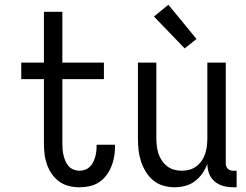

<svg xmlns="http://www.w3.org/2000/svg" viewBox="-20 -785 1040 813"><path d="M316 8Q294 8 271.5 2.5Q249 -3 230.5 -16.5Q212 -30 199 -49Q186 -68 178.5 -89.5Q171 -111 168.5 -133.5Q166 -156 166 -179V-450H70V-520H166V-735H244V-520H420V-450H244V-179Q244 -166 245 -153Q246 -140 249 -127.5Q252 -115 257 -103Q262 -91 270.5 -81.5Q279 -72 291.5 -67Q304 -62 316 -62Q328 -62 339.5 -66Q351 -70 359.5 -78Q368 -86 373.5 -96.5Q379 -107 382.5 -118.5Q386 -130 387.5 -142Q389 -154 389 -166V-172H467V-162Q467 -140 463 -119Q459 -98 451 -78.5Q443 -59 429.5 -41.5Q416 -24 398 -12.5Q380 -1 359 3.5Q338 8 316 8Z M720 8Q695 8 671 1Q647 -6 628.5 -21.5Q610 -37 597 -58.5Q584 -80 576.5 -103.5Q569 -127 566.5 -151.5Q564 -176 564 -200V-520H642V-200Q642 -183 644 -166.5Q646 -150 651 -134.5Q656 -119 665.5 -105Q675 -91 688 -81Q701 -71 717 -66.5Q733 -62 750 -62Q767 -62 783 -66.5Q799 -71 812 -81Q825 -91 834.5 -105Q844 -119 849 -134.5Q854 -150 856 -166.5Q858 -183 858 -200V-520H936V-93Q936 -87 938 -81Q940 -75 944.5 -70.5Q949 -66 955 -64Q961 -62 967 -62H982V8H967Q946 8 925.5 2.5Q905 -3 889 -16.5Q873 -30 865.5 -50Q858 -70 858 -91Q850 -70 837 -51Q824 -32 805.5 -18Q787 -4 764.5 2Q742 8 720 8ZM762 -580 632 -715 693 -765 812 -620Z"/></svg>

Font: Iosevka Algr
Style: Regular
Weight: 400
Monospace: yes
Designer: Belleve Invis
Foundry: Belleve Invis
Version: Version 26.0.2; ttfautohint (v1.8.3)